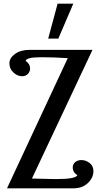

<svg xmlns="http://www.w3.org/2000/svg" viewBox="-20 -1020 529 1040"><path d="M18 0 347 -705Q272 -710 204 -710Q122 -710 119 -690Q143 -674 143 -649Q143 -632 131 -619.5Q119 -607 100 -607Q75 -607 53 -627Q31 -647 31 -677Q31 -706 61.5 -728Q92 -750 141 -750H481L153 -53Q166 -53 211.5 -51.5Q257 -50 284 -50Q390 -50 399 -71Q374 -87 374 -113Q374 -131 387.5 -142Q401 -153 421 -153Q445 -153 465.5 -137Q486 -121 486 -93Q486 -57 456 -28.5Q426 0 379 0ZM241 -811 292 -1000H377L296 -811Z"/></svg>

Font: Lobster Two
Style: Regular
Weight: 400
Designer: Pablo Impallari
Foundry: Pablo Impallari. www.impallari.com
Version: Version 1.006